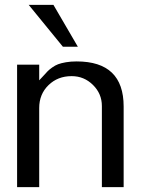

<svg xmlns="http://www.w3.org/2000/svg" viewBox="-20 -764 574 784"><path d="M272.9 -453.1H272Q215.8 -453.1 178 -416.3Q140.1 -379.4 140.1 -323.2V0H49.8V-500H140.1V-436Q146.5 -442.4 157.2 -454.3Q168 -466.3 174.3 -472.9Q180.7 -479.5 192.9 -488.3Q205.1 -497.1 217.3 -501.7Q229.5 -506.3 249.3 -509.8Q269 -513.2 293 -513.2Q484.9 -513.2 484.9 -329.1V0H396V-331.1Q396 -381.3 359.6 -417.2Q323.2 -453.1 272.9 -453.1ZM297.9 -573.2H236.8L97.2 -744.1H198.2Z"/></svg>

Font: Perun
Style: Regular
Weight: 400
Version: Version 1.0000